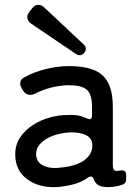

<svg xmlns="http://www.w3.org/2000/svg" viewBox="-20 -765 575 793"><path d="M294 -542 109 -667Q95 -677 93 -690.5Q91 -704 102 -717L113 -731Q124 -745 139 -745Q152 -745 163 -734L326 -581Q342 -565 328 -547Q321 -537 308 -537Q301 -537 294 -542ZM211 8Q137 10 91 -26Q43 -61 43 -128Q43 -168 63.5 -198Q84 -228 115.5 -248.5Q147 -269 185 -279.5Q223 -290 258 -290Q292 -292 315 -285L339 -276Q345 -273 350 -273Q360 -273 360 -288V-323Q360 -377 338 -395Q316 -413 264 -413Q231 -413 192.5 -403.5Q154 -394 125 -378Q113 -373 105 -373Q87 -373 75 -391L69 -402Q61 -415 64 -427Q67 -439 81 -446Q121 -468 170 -480Q219 -492 264 -492Q310 -492 344.5 -483.5Q379 -475 401.5 -455.5Q424 -436 435 -403.5Q446 -371 446 -323V-82Q446 -63 456 -60Q463 -58 479 -61Q501 -64 501 -42V-24Q501 -7 485 -2L468 3Q446 8 427 8Q395 8 381 -4Q377 -8 373.5 -12.5Q370 -17 368 -24Q364 -36 355 -36Q349 -36 344 -32Q317 -12 280.5 -3Q244 6 211 8ZM212 -71Q228 -72 246.5 -74.5Q265 -77 282.5 -82Q300 -87 316 -95.5Q332 -104 343 -117Q363 -138 361 -168Q360 -196 333 -208Q307 -220 265 -218Q246 -217 222.5 -211.5Q199 -206 178 -195Q157 -184 143 -167.5Q129 -151 129 -127Q131 -98 152 -85Q175 -70 212 -71Z"/></svg>

Font: Higure Gothic Medium
Style: Regular
Weight: 500
Designer: Yoshimichi Ohira
Foundry: Positype
Version: Version 1.000